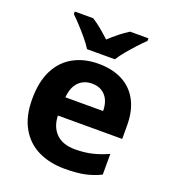

<svg xmlns="http://www.w3.org/2000/svg" viewBox="-140 -870 878 985"><g transform="rotate(20 298.5 -378.0)"><path d="M306 -556Q382 -556 437 -527.5Q492 -499 521.5 -443.5Q551 -388 551 -308V-235H200Q202 -173 238 -137.5Q274 -102 341 -102Q392 -102 434 -112Q476 -122 520 -142V-29Q480 -9 435.5 0.5Q391 10 325 10Q244 10 181.5 -20Q119 -50 83 -112.5Q47 -175 47 -269Q47 -365 79.5 -428.5Q112 -492 170.5 -524Q229 -556 306 -556ZM310 -449Q265 -449 237 -420.5Q209 -392 204 -336H410Q410 -369 399 -394Q388 -419 365.5 -434Q343 -449 310 -449ZM224 -606Q210 -629 187.5 -656Q165 -683 141.5 -708.5Q118 -734 99 -752V-766H199Q225 -750 249 -730Q273 -710 299 -686Q325 -710 350 -730Q375 -750 401 -766H501V-752Q483 -735 459 -709Q435 -683 412.5 -656Q390 -629 376 -606Z"/></g></svg>

Font: Noto Sans Khmer
Style: Bold
Weight: 700
Version: Version 2.003